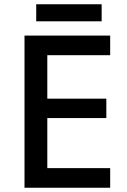

<svg xmlns="http://www.w3.org/2000/svg" viewBox="-20 -881 597 901"><path d="M457 -861H150V-781H457ZM497 0V-92H202V-327H479V-418H202V-622H497V-714H95V0Z"/></svg>

Font: Noto Sans Medefaidrin Medium
Style: Regular
Weight: 500
Designer: Dalton Maag Ltd
Foundry: Dalton Maag Ltd
Version: Version 1.002